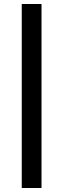

<svg xmlns="http://www.w3.org/2000/svg" viewBox="-20 -828 317 962"><path d="M89 -808H188V114H89Z"/></svg>

Font: TypoPRO Montserrat Alternates
Style: Regular
Weight: 500
Designer: Julieta Ulanovsky
Foundry: Julieta Ulanovsky
Version: Version 6.001